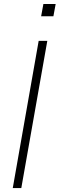

<svg xmlns="http://www.w3.org/2000/svg" viewBox="-20 -958 304 978"><path d="M263.5 -937.5 252 -875H189.5L201 -937.5ZM221 -750 88.5 0H45L177 -750Z"/></svg>

Font: Russisch Sans ExtraLight
Style: Italic
Weight: 200
Width: 4
Italic angle: -10°
Designer: Michael Sharanda (font) & Cristiano Sobral (main changes)
Foundry: Michael Sharanda
Version: Version 2.00;September 8, 2020;FontCreator 13.0.0.2681 64-bi